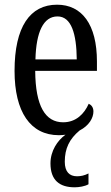

<svg xmlns="http://www.w3.org/2000/svg" viewBox="-20 -566 471 818"><path d="M298 232C316 232 342 228 357 219V173C339 182 324 185 308 185C276 185 256 166 256 123C256 66 276 26 319 -10C360 -31 378 -64 378 -91C378 -109 369 -119 358 -124C339 -81 304 -45 249 -45C173 -45 131 -114 130 -264H393V-304C393 -462 329 -546 223 -546C108 -546 42 -452 42 -264C42 -90 109 10 231 10C241 10 250 9 259 8C225 32 195 77 195 130C195 202 234 232 298 232ZM307 -313H131C134 -430 165 -496 225 -496C284 -496 306 -422 307 -313Z"/></svg>

Font: Noto Serif Lao ExtCond
Style: Regular
Weight: 400
Width: 2
Designer: Monotype Design Team
Foundry: Monotype Imaging Inc.
Version: Version 2.004